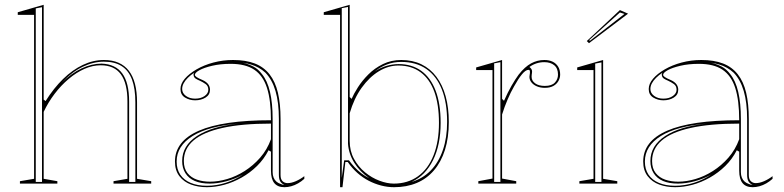

<svg xmlns="http://www.w3.org/2000/svg" viewBox="-20 -765 3266 800"><path d="M610 -10V0H453V-10L511 -20V-342Q511 -418 483.5 -455.5Q456 -493 400 -493Q366 -493 332 -478Q298 -463 266 -436Q234 -409 207.5 -374Q181 -339 162 -299V-20L219 -10V0H63V-10L122 -20V-703H54V-714L162 -745V-350L170 -344Q204 -398 243 -436Q282 -474 325 -494.5Q368 -515 413 -515Q448 -515 474 -503.5Q500 -492 517 -470Q534 -448 542.5 -415Q551 -382 551 -338V-20ZM129 -7H155V-735L129 -730ZM518 -7H544V-338Q544 -396 530 -433.5Q516 -471 487 -489.5Q458 -508 413 -508Q369 -508 324 -486.5Q279 -465 235 -418Q277 -460 320 -480Q363 -500 403 -500Q461 -498 489.5 -459Q518 -420 518 -342Z M951 -515Q1004 -515 1041.5 -500.5Q1079 -486 1103 -455.5Q1127 -425 1138 -378.5Q1149 -332 1149 -269V-36Q1149 -18 1157.5 -10Q1166 -2 1178 -2Q1194 -2 1212.5 -10Q1231 -18 1248 -31V-20Q1236 -9 1222 -1Q1208 7 1193.5 11Q1179 15 1165 15Q1137 15 1123 -2Q1109 -19 1109 -54Q1109 -84 1109 -97.5Q1109 -111 1109 -118Q1109 -125 1109 -133L1099 -139Q1080 -102 1051 -73.5Q1022 -45 986.5 -25Q951 -5 914 5Q877 15 842 15Q806 15 776 4Q746 -7 727.5 -31Q709 -55 709 -92Q709 -177 809 -220.5Q909 -264 1109 -264Q1109 -347 1092.5 -398.5Q1076 -450 1039.5 -474.5Q1003 -499 941 -499Q898 -499 864 -491Q830 -483 811 -472.5Q792 -462 792 -453Q792 -449 799 -444Q806 -439 825 -431Q855 -417 855 -391Q855 -370 836.5 -358.5Q818 -347 793 -347Q770 -347 751 -358.5Q732 -370 732 -394Q732 -416 750 -437Q768 -458 799 -476Q830 -494 869.5 -504.5Q909 -515 951 -515ZM1109 -250Q988 -250 907 -232Q826 -214 786 -179.5Q746 -145 746 -94Q746 -63 761 -44Q776 -25 800.5 -16.5Q825 -8 855 -8Q889 -8 926.5 -19Q964 -30 999.5 -52.5Q1035 -75 1064 -108Q1093 -141 1109 -185ZM842 9Q882 9 921 -3.5Q960 -16 993 -38Q959 -19 922.5 -9.5Q886 0 854 0Q817 0 791.5 -11Q766 -22 752.5 -43.5Q739 -65 739 -94Q739 -158 801 -198.5Q863 -239 975 -250Q850 -240 783 -198.5Q716 -157 716 -92Q716 -60 731 -37.5Q746 -15 774.5 -3Q803 9 842 9ZM991 -504Q1016 -498 1036 -487.5Q1056 -477 1071 -457Q1094 -429 1105 -382Q1116 -335 1116 -269V-48Q1116 -35 1120 -25Q1124 -15 1131.5 -8.5Q1139 -2 1148 1Q1152 3 1156 4Q1160 5 1165 6Q1152 -1 1147 -10.5Q1142 -20 1142 -37V-269Q1142 -338 1128 -385.5Q1114 -433 1086 -462Q1073 -474 1058 -482.5Q1043 -491 1026 -496Q1009 -501 991 -504ZM793 -354Q817 -354 832.5 -365Q848 -376 848 -391Q848 -407 836.5 -415Q825 -423 812 -429Q804 -432 796 -437Q788 -442 787 -450Q785 -456 789 -462Q774 -452 762.5 -440.5Q751 -429 745 -417.5Q739 -406 739 -394Q739 -377 754.5 -365.5Q770 -354 793 -354Z M1397 15V-703H1329V-714L1437 -745V-361L1445 -353Q1454 -374 1471.5 -401.5Q1489 -429 1515 -455Q1541 -481 1575.5 -498Q1610 -515 1652 -515Q1699 -515 1736 -497Q1773 -479 1798.5 -445Q1824 -411 1837 -363.5Q1850 -316 1850 -257Q1850 -191 1834 -140.5Q1818 -90 1788 -55Q1758 -20 1716 -2.5Q1674 15 1622 15Q1595 15 1568 8Q1541 1 1516 -12Q1491 -25 1469 -44.5Q1447 -64 1429 -90H1419L1407 15ZM1519 -22Q1479 -50 1456 -87Q1433 -124 1430 -166V-736L1404 -731V-24L1414 -97H1434Q1445 -82 1457.5 -68.5Q1470 -55 1485.5 -43Q1501 -31 1519 -22ZM1621 0Q1679 0 1721.5 -30.5Q1764 -61 1786.5 -118Q1809 -175 1809 -253Q1809 -329 1790 -382Q1771 -435 1733 -463.5Q1695 -492 1640 -492Q1598 -492 1558.5 -468Q1519 -444 1487 -399.5Q1455 -355 1437 -293V-178Q1437 -136 1455 -103Q1473 -70 1501 -47Q1529 -24 1561 -12Q1593 0 1621 0ZM1695 -7Q1742 -21 1775 -55Q1808 -89 1825.5 -140.5Q1843 -192 1843 -257Q1843 -337 1821 -392.5Q1799 -448 1756.5 -477.5Q1714 -507 1652 -507Q1620 -507 1592.5 -496.5Q1565 -486 1541 -467Q1565 -483 1590.5 -490.5Q1616 -498 1641 -498Q1696 -498 1735 -470Q1774 -442 1795 -387.5Q1816 -333 1816 -253Q1816 -162 1784.5 -98Q1753 -34 1695 -7Z M1973 0V-10L2032 -21V-473H1964V-484L2072 -515V-353L2080 -345Q2096 -381 2111.5 -408Q2127 -435 2141 -454Q2167 -487 2193 -501Q2219 -515 2248 -515Q2268 -515 2282.5 -508Q2297 -501 2305.5 -487.5Q2314 -474 2314 -454Q2314 -440 2306.5 -427Q2299 -414 2285 -406.5Q2271 -399 2250 -399Q2232 -399 2217.5 -405Q2203 -411 2194.5 -421.5Q2186 -432 2186 -445Q2186 -450 2187 -453.5Q2188 -457 2188 -460.5Q2188 -464 2188 -467Q2188 -474 2182 -474Q2170 -474 2154.5 -455Q2139 -436 2122 -405Q2108 -381 2095 -350.5Q2082 -320 2072 -288V-21L2131 -10V0ZM2065 -506 2039 -501V-7H2065ZM2248 -506Q2231 -506 2215.5 -501Q2200 -496 2186 -486Q2191 -482 2194 -477.5Q2197 -473 2197 -467Q2197 -464 2196.5 -460.5Q2196 -457 2195.5 -453.5Q2195 -450 2195 -445Q2195 -429 2209.5 -418Q2224 -407 2250 -407Q2279 -407 2292 -421Q2305 -435 2305 -454Q2305 -480 2289.5 -493Q2274 -506 2248 -506Z M2394 0V-10L2453 -20V-473H2385V-484L2493 -515V-20L2552 -10V0ZM2460 -7H2486V-505L2460 -500ZM2434 -585 2425 -594 2563 -723 2597 -708ZM2435 -598 2438 -595 2582 -707 2563 -713Z M2902 -515Q2955 -515 2992.5 -500.5Q3030 -486 3054 -455.5Q3078 -425 3089 -378.5Q3100 -332 3100 -269V-36Q3100 -18 3108.5 -10Q3117 -2 3129 -2Q3145 -2 3163.5 -10Q3182 -18 3199 -31V-20Q3187 -9 3173 -1Q3159 7 3144.5 11Q3130 15 3116 15Q3088 15 3074 -2Q3060 -19 3060 -54Q3060 -84 3060 -97.5Q3060 -111 3060 -118Q3060 -125 3060 -133L3050 -139Q3031 -102 3002 -73.5Q2973 -45 2937.5 -25Q2902 -5 2865 5Q2828 15 2793 15Q2757 15 2727 4Q2697 -7 2678.5 -31Q2660 -55 2660 -92Q2660 -177 2760 -220.5Q2860 -264 3060 -264Q3060 -347 3043.5 -398.5Q3027 -450 2990.5 -474.5Q2954 -499 2892 -499Q2849 -499 2815 -491Q2781 -483 2762 -472.5Q2743 -462 2743 -453Q2743 -449 2750 -444Q2757 -439 2776 -431Q2806 -417 2806 -391Q2806 -370 2787.5 -358.5Q2769 -347 2744 -347Q2721 -347 2702 -358.5Q2683 -370 2683 -394Q2683 -416 2701 -437Q2719 -458 2750 -476Q2781 -494 2820.5 -504.5Q2860 -515 2902 -515ZM3060 -250Q2939 -250 2858 -232Q2777 -214 2737 -179.5Q2697 -145 2697 -94Q2697 -63 2712 -44Q2727 -25 2751.5 -16.5Q2776 -8 2806 -8Q2840 -8 2877.5 -19Q2915 -30 2950.5 -52.5Q2986 -75 3015 -108Q3044 -141 3060 -185ZM2793 9Q2833 9 2872 -3.5Q2911 -16 2944 -38Q2910 -19 2873.5 -9.5Q2837 0 2805 0Q2768 0 2742.5 -11Q2717 -22 2703.5 -43.5Q2690 -65 2690 -94Q2690 -158 2752 -198.5Q2814 -239 2926 -250Q2801 -240 2734 -198.5Q2667 -157 2667 -92Q2667 -60 2682 -37.5Q2697 -15 2725.5 -3Q2754 9 2793 9ZM2942 -504Q2967 -498 2987 -487.5Q3007 -477 3022 -457Q3045 -429 3056 -382Q3067 -335 3067 -269V-48Q3067 -35 3071 -25Q3075 -15 3082.5 -8.5Q3090 -2 3099 1Q3103 3 3107 4Q3111 5 3116 6Q3103 -1 3098 -10.5Q3093 -20 3093 -37V-269Q3093 -338 3079 -385.5Q3065 -433 3037 -462Q3024 -474 3009 -482.5Q2994 -491 2977 -496Q2960 -501 2942 -504ZM2744 -354Q2768 -354 2783.5 -365Q2799 -376 2799 -391Q2799 -407 2787.5 -415Q2776 -423 2763 -429Q2755 -432 2747 -437Q2739 -442 2738 -450Q2736 -456 2740 -462Q2725 -452 2713.5 -440.5Q2702 -429 2696 -417.5Q2690 -406 2690 -394Q2690 -377 2705.5 -365.5Q2721 -354 2744 -354Z"/></svg>

Font: Kalnia Glaze Thin ExtraLight
Style: Regular
Weight: 250
Version: Version 1.110